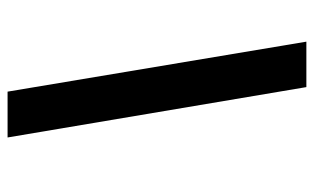

<svg xmlns="http://www.w3.org/2000/svg" viewBox="-181 -578 829 507"><g transform="rotate(-90 233.5 -324.5)"><path d="M124 -719H245L377 70H257Z"/></g></svg>

Font: Work Sans SemiBold
Style: Italic
Weight: 600
Italic angle: -13°
Designer: Wei Huang
Foundry: Wei Huang
Version: Version 2.012; ttfautohint (v1.8.3)